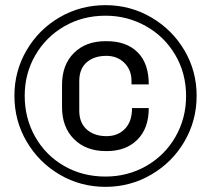

<svg xmlns="http://www.w3.org/2000/svg" viewBox="-20 -716 820 746"><path d="M744 -344Q744 -247 696.5 -166Q649 -85 567.5 -37.5Q486 10 390 10Q293 10 212 -37.5Q131 -85 83.5 -166Q36 -247 36 -344Q36 -440 83.5 -521Q131 -602 212 -649Q293 -696 390 -696Q486 -696 567.5 -648.5Q649 -601 696.5 -520.5Q744 -440 744 -344ZM76 -344Q76 -256 117 -184Q158 -112 229.5 -71Q301 -30 390 -30Q476 -30 548 -71Q620 -112 661.5 -184Q703 -256 703 -343Q703 -432 660.5 -503.5Q618 -575 546 -615Q474 -655 390 -655Q301 -655 229.5 -613.5Q158 -572 117 -501Q76 -430 76 -344ZM558 -388H491V-401Q491 -444 463.5 -471.5Q436 -499 393 -499Q346 -499 317 -474Q288 -449 288 -401V-286Q288 -239 317 -213Q346 -187 394 -187Q438 -187 465.5 -215.5Q493 -244 493 -296H558Q558 -217 513.5 -173Q469 -129 396 -129H391Q314 -129 267.5 -175.5Q221 -222 221 -300V-386Q221 -464 267 -510Q313 -556 390 -556H395Q471 -556 514.5 -513Q558 -470 558 -388Z"/></svg>

Font: Chivo
Style: Regular
Weight: 400
Designer: Hector Gatti
Foundry: Omnibus-Type
Version: Version 1.006; ttfautohint (v1.4.1)